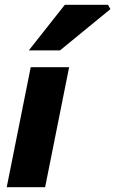

<svg xmlns="http://www.w3.org/2000/svg" viewBox="-20 -780 480 800"><path d="M8 0 108 -500H268L168 0ZM100 -570 250 -760H430L440 -742L230 -570Z"/></svg>

Font: Source Sans 3 Black
Style: Italic
Weight: 900
Italic angle: -11°
Designer: Paul D. Hunt
Foundry: Adobe
Version: Version 3.052;hotconv 1.1.0;makeotfexe 2.6.0